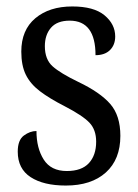

<svg xmlns="http://www.w3.org/2000/svg" viewBox="-20 -565 428 595"><path d="M184 10Q115 10 75 -16Q35 -42 35 -95Q35 -131 54 -145Q73 -159 93 -159Q93 -106 115.5 -70.5Q138 -35 187 -35Q233 -35 255.5 -59.5Q278 -84 278 -126Q278 -163 257 -185Q236 -207 180 -236Q133 -260 103.5 -282.5Q74 -305 60 -333.5Q46 -362 46 -405Q46 -472 89.5 -508.5Q133 -545 204 -545Q271 -545 304 -517.5Q337 -490 337 -452Q337 -426 321 -410Q305 -394 276 -394Q276 -501 196 -501Q157 -501 138 -479Q119 -457 119 -422Q119 -381 143 -359.5Q167 -338 223 -311Q290 -279 321.5 -243Q353 -207 353 -144Q353 -71 308 -30.5Q263 10 184 10Z"/></svg>

Font: Noto Serif Sinhala Condensed
Style: Regular
Weight: 400
Width: 3
Designer: Jelle Bosma - Monotype Design Team
Foundry: Monotype Imaging Inc.
Version: Version 2.007; ttfautohint (v1.8.4.7-5d5b)